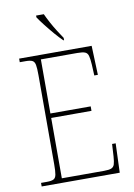

<svg xmlns="http://www.w3.org/2000/svg" viewBox="-100 -994 735 1056"><g transform="rotate(-10 267.5 -465.5)"><path d="M45 0V-20H78Q103 -20 115 -26Q127 -32 130.5 -51Q134 -70 134 -108V-606Q134 -645 130.5 -663.5Q127 -682 115 -688Q103 -694 78 -694H45V-714H450L456 -551H436L433 -613Q431 -645 426.5 -661.5Q422 -678 408.5 -683.5Q395 -689 366 -689H162V-387H387V-362H162V-25H398Q426 -25 439 -30.5Q452 -36 456.5 -50.5Q461 -65 463 -94L467 -163H487L481 0ZM302 -771Q283 -789 258.5 -817.5Q234 -846 211.5 -875Q189 -904 178 -921V-931H221Q231 -909 245.5 -882Q260 -855 276.5 -829Q293 -803 306 -784V-771Z"/></g></svg>

Font: Noto Serif Bengali SemiCondensed Thin
Style: Regular
Weight: 100
Width: 4
Designer: Juan Bruce, Universal Thirst, Indian Type Foundry and the Monotype Design Team.
Foundry: Monotype Imaging Inc.
Version: Version 2.003; ttfautohint (v1.8.4.7-5d5b)